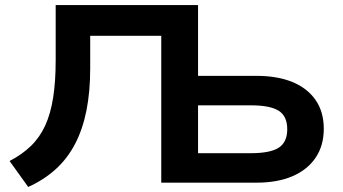

<svg xmlns="http://www.w3.org/2000/svg" viewBox="-20 -725 1361 762"><path d="M92 17 18 -86Q68 -112 103 -146Q138 -180 159.5 -227Q181 -274 191 -338Q201 -402 201 -486V-705H766V-424H997Q1081 -424 1140.5 -399.5Q1200 -375 1232.5 -328Q1265 -281 1265 -214Q1265 -147 1232.5 -99Q1200 -51 1140.5 -25.5Q1081 0 997 0H620V-583H338V-454Q338 -361 323 -286Q308 -211 277.5 -153Q247 -95 200.5 -53Q154 -11 92 17ZM766 -117H975Q1053 -117 1086.5 -139Q1120 -161 1120 -212Q1120 -264 1086 -285.5Q1052 -307 975 -307H766Z"/></svg>

Font: Nunito Sans 7pt SemiExpanded
Style: Bold
Weight: 700
Width: 6
Designer: Vernon Adams
Foundry: Vernon Adams
Version: Version 3.101;gftools[0.9.27]